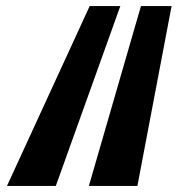

<svg xmlns="http://www.w3.org/2000/svg" viewBox="-20 -613 586 633"><path d="M273 0H433L545.7 -593H444.7ZM3 0H164L376.7 -593H275.7Z"/></svg>

Font: Hussar Milosc
Style: Obl
Weight: 700
Foundry: Cannot Into Space Fonts
Version: Version 1.02